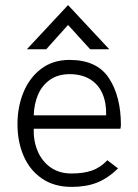

<svg xmlns="http://www.w3.org/2000/svg" viewBox="-20 -730 543 756"><path d="M48.8 -241.2Q48.8 -309.1 72.5 -366.7Q96.2 -424.3 142.3 -459.2Q188.5 -494.1 253.9 -494.1Q361.8 -494.1 408.9 -422.4Q456.1 -350.6 456.1 -236.8Q456.1 -233.9 455.3 -229.5Q454.6 -225.1 454.1 -223.1H112.8Q111.3 -175.3 128.2 -135.3Q145 -95.2 179 -71Q212.9 -46.9 261.2 -46.9Q308.1 -46.9 341.6 -58.3Q375 -69.8 402.8 -99.1L444.8 -66.9Q405.3 -28.3 362.5 -11.2Q319.8 5.9 262.2 5.9Q192.9 5.9 144.8 -27.3Q96.7 -60.5 72.8 -116.5Q48.8 -172.4 48.8 -241.2ZM397.9 -275.9Q399.4 -323.7 383.8 -360.4Q368.2 -397 335.2 -417.5Q302.2 -438 253.9 -438Q209 -438 177.5 -416.3Q146 -394.5 130.1 -357.9Q114.3 -321.3 112.8 -275.9ZM85.9 -536.1 248 -710 410.2 -536.1H335L248 -631.8L162.1 -536.1Z"/></svg>

Font: Acari Sans Light
Style: Regular
Weight: 300
Designer: Alfredo Marco Pradil and Stefan Peev
Foundry: Hanken Design Co.
Version: Version 1.045;January 11, 2019;FontCreator 11.5.0.2425 64-bi